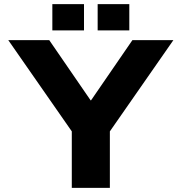

<svg xmlns="http://www.w3.org/2000/svg" viewBox="-20 -908 878 928"><path d="M20 -714H218L418 -423H420L620 -714H818L511 -273V0H327V-273ZM386 -888V-761H233V-888ZM452 -888H605V-761H452Z"/></svg>

Font: Non Bureau Extended
Style: Bold
Weight: 700
Width: 7
Designer: Jona Saucedo
Foundry: Non Foundry
Version: Version 1.000; ttfautohint (v1.8.4)